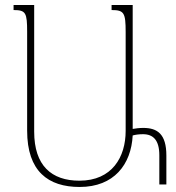

<svg xmlns="http://www.w3.org/2000/svg" viewBox="-20 -734 700 764"><path d="M424 -714V-694C474 -694 480 -683 480 -606V-213C480 -109 426 -15 296 -15C185 -15 116 -75 116 -210V-714H34V-694C83 -694 88 -683 88 -607V-214C88 -52 172 10 297 10C434 10 502 -80 508 -195C519 -198 533 -200 549 -200C590 -200 614 -176 614 -116V0H642V-115C642 -201 606 -225 550 -225C534 -225 520 -223 508 -221V-714Z"/></svg>

Font: Noto Serif Armenian SemiCondensed Thin
Style: Regular
Weight: 100
Width: 4
Designer: Monotype Design Team
Foundry: Monotype Imaging Inc.
Version: Version 2.008